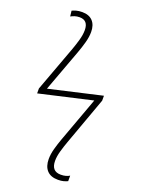

<svg xmlns="http://www.w3.org/2000/svg" viewBox="-179 -844 831 1135"><g transform="rotate(20 236.5 -276.5)"><path d="M337 214Q291 214 267.5 188.5Q244 163 244 117Q244 86 253.5 51.5Q263 17 275 -16L379 -300L47 -224V-255L153 -542Q164 -572 174 -607Q184 -642 184 -671Q184 -733 130 -733Q113 -733 99.5 -728.5Q86 -724 75 -718L71 -753Q81 -758 96.5 -762.5Q112 -767 134 -767Q177 -767 200 -742.5Q223 -718 223 -674Q223 -643 213 -606.5Q203 -570 190 -535L92 -270L423 -346V-315L314 -14Q302 19 292.5 52.5Q283 86 283 114Q283 180 342 180Q360 180 374 176Q388 172 397 166V201Q386 206 372 210Q358 214 337 214Z"/></g></svg>

Font: Noto Sans ExtraLight
Style: Regular
Weight: 200
Designer: Monotype Design Team
Foundry: Monotype Imaging Inc.
Version: Version 2.007